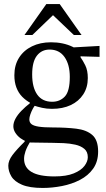

<svg xmlns="http://www.w3.org/2000/svg" viewBox="-20 -694 524 949"><path d="M191 235Q126 235 88.5 219Q51 203 36 177.5Q21 152 21 125Q21 100 41.5 72.5Q62 45 102 6V-5L132 1Q113 33 106 53.5Q99 74 99 91Q99 134 136 156Q173 178 249 178Q308 178 344.5 163Q381 148 397.5 126Q414 104 414 83Q414 56 396.5 41.5Q379 27 352 21Q325 15 295 13.5Q265 12 240 12Q195 11 172 11Q149 11 139 10.5Q129 10 121 10L111 5Q96 0 81 -11Q66 -22 56 -37.5Q46 -53 46 -70Q46 -88 56.5 -107.5Q67 -127 86 -146.5Q105 -166 128 -184V-193L154 -174Q149 -169 142 -156Q135 -143 130 -128.5Q125 -114 125 -104Q125 -89 135.5 -80.5Q146 -72 171.5 -68Q197 -64 243 -64Q306 -64 356.5 -58Q407 -52 436 -27Q465 -2 465 55Q465 105 440.5 139.5Q416 174 375.5 195Q335 216 286.5 225.5Q238 235 191 235ZM237 -156Q211 -156 188.5 -161Q166 -166 145 -173L134 -183Q108 -197 89.5 -216Q71 -235 61 -261.5Q51 -288 51 -322Q51 -372 74 -408.5Q97 -445 138 -465Q179 -485 232 -485Q262 -485 288.5 -479.5Q315 -474 338 -463Q361 -452 378 -437V-411Q389 -396 401.5 -371Q414 -346 414 -308Q414 -262 391.5 -227.5Q369 -193 329.5 -174.5Q290 -156 237 -156ZM238 -191Q276 -191 300.5 -217Q325 -243 325 -314Q325 -375 299 -412Q273 -449 225 -449Q186 -449 162.5 -419Q139 -389 139 -326Q139 -262 164 -226.5Q189 -191 238 -191ZM472 -467V-413L364 -416L329 -459ZM140 -521H101L209 -674H275L383 -521H345L242 -619Z"/></svg>

Font: STIX Two Text
Style: Regular
Weight: 400
Designer: Ross Mills, John Hudson & Paul Hanslow, Tiro Typeworks Ltd; with prior portions MicroPress Inc., and Coen Hoffman.
Foundry: Tiro Typeworks Ltd
Version: Version 2.13 b171